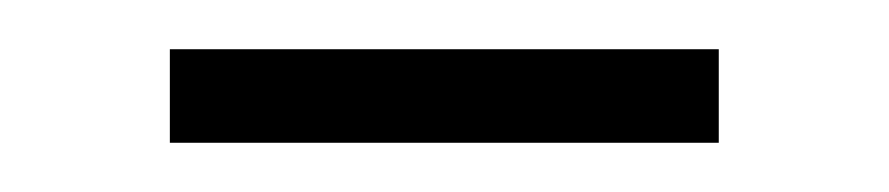

<svg xmlns="http://www.w3.org/2000/svg" viewBox="-20 -336 361 78"><path d="M49 -316V-278H272V-316Z"/></svg>

Font: Noto Sans Gurmukhi UI ExtraLight
Style: Regular
Weight: 200
Designer: Jelle Bosma - Monotype Design Team
Foundry: Monotype Imaging Inc.
Version: Version 2.004